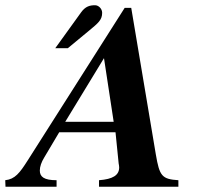

<svg xmlns="http://www.w3.org/2000/svg" viewBox="-88 -713 775 733"><path d="M123 -529H171L252 -596C287 -625 302 -637 302 -664C302 -680 288 -693 275 -693C255 -693 238 -689 221 -665ZM593 0V-25C530 -29 521 -41 507 -123L413 -683H388L18 -101C-13 -52 -31 -29 -68 -25L-67 0H128V-25C80 -25 64 -38 64 -62C64 -77 70 -94 81 -112L138 -208H353L365 -89C366 -83 367 -79 367 -74C367 -44 343 -29 290 -25V0ZM346 -248H161L309 -491Z"/></svg>

Font: XITS
Style: Bold Italic
Weight: 700
Italic angle: -16.33°
Designer: MicroPress Inc., with final additions and corrections provided by Coen Hoffman, Elsevier (retired)
Version: Version 1.105